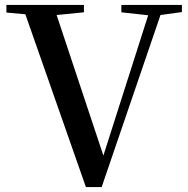

<svg xmlns="http://www.w3.org/2000/svg" viewBox="-20 -755 765 780"><path d="M473 -705 582 -693 400 -123 210 -694 321 -705V-735H6V-704L83 -697L329 5H393L632 -694L719 -706V-735H473Z"/></svg>

Font: GenKiMin2 TW SB
Style: Regular
Weight: 600
Version: Version 2.100;PS 2.1;hotconv 16.6.51;makeotf.lib2.5.65220 DE